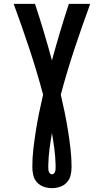

<svg xmlns="http://www.w3.org/2000/svg" viewBox="-20 -755 540 998"><path d="M250 223Q229 223 208 216Q187 209 172.5 193Q158 177 153 156Q148 135 148 113Q148 66 153.5 18.5Q159 -29 166.5 -76Q174 -123 183.5 -169.5Q193 -216 204 -263Q172 -383 133 -500.5Q94 -618 51 -735H162Q186 -662 208 -588.5Q230 -515 250 -441Q270 -515 292 -588.5Q314 -662 338 -735H449Q406 -618 367 -500.5Q328 -383 296 -263Q307 -216 316.5 -169.5Q326 -123 333.5 -76Q341 -29 346.5 18.5Q352 66 352 113Q352 135 347 156Q342 177 327.5 193Q313 209 292 216Q271 223 250 223ZM250 151Q256 151 260 147Q264 143 266 138Q268 133 268.5 127Q269 121 269 116V102Q268 60 262.5 18.5Q257 -23 250 -64Q243 -23 237.5 18.5Q232 60 231 102V116Q231 121 231.5 127Q232 133 234 138Q236 143 240 147Q244 151 250 151Z"/></svg>

Font: Moesevka
Style: Bold
Weight: 700
Monospace: yes
Designer: Belleve Invis
Foundry: Belleve Invis
Version: Version 32.5.0; ttfautohint (v1.8.4)